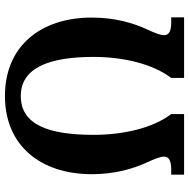

<svg xmlns="http://www.w3.org/2000/svg" viewBox="-14 -740 764 776"><g transform="rotate(90 368.0 -352.0)"><path d="M368 10C571 10 684 -137 684 -341C684 -433 663 -507 635 -567C622 -596 613 -618 613 -633C613 -649 623 -662 666 -662H686V-714H441V-662C500 -584 525 -463 525 -348C525 -166 484 -54 368 -54C255 -54 210 -167 210 -348C210 -463 236 -584 295 -662V-714H50V-662H70C113 -662 122 -649 122 -633C122 -618 114 -597 100 -567C72 -507 51 -433 51 -341C51 -137 164 10 368 10Z"/></g></svg>

Font: Noto Serif SemiCondensed
Style: Bold
Weight: 700
Width: 4
Designer: Monotype Design Team
Foundry: Monotype Imaging Inc.
Version: Version 2.015